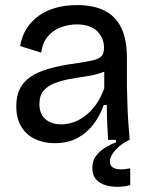

<svg xmlns="http://www.w3.org/2000/svg" viewBox="-20 -550 588 755"><path d="M195 13Q152 13 118 -3Q84 -19 64 -51.5Q44 -84 44 -133Q44 -172 58 -200.5Q72 -229 101 -248.5Q130 -268 174.5 -280.5Q219 -293 279 -301Q320 -307 344 -312.5Q368 -318 378.5 -328.5Q389 -339 389 -362Q389 -401 362 -427.5Q335 -454 281 -454Q251 -454 221.5 -443.5Q192 -433 170 -409Q148 -385 142 -343L59 -369Q66 -408 84.5 -437.5Q103 -467 132.5 -488Q162 -509 200 -519.5Q238 -530 283 -530Q348 -530 391.5 -508Q435 -486 457 -440.5Q479 -395 479 -324V-213Q480 -180 481 -143Q482 -106 484.5 -69.5Q487 -33 490 0H405Q403 -34 401.5 -68Q400 -102 400 -137H388Q374 -97 348.5 -62.5Q323 -28 285 -7.5Q247 13 195 13ZM221 -61Q244 -61 268 -69Q292 -77 315 -94.5Q338 -112 357.5 -139Q377 -166 390 -203V-289L417 -287Q401 -271 375 -262.5Q349 -254 317 -249.5Q285 -245 253 -239Q221 -233 194 -222.5Q167 -212 151 -193Q135 -174 135 -141Q135 -102 158.5 -81.5Q182 -61 221 -61ZM492 178Q471 184 445 184.5Q419 185 396 178.5Q373 172 358 155.5Q343 139 343 109Q343 82 358 62.5Q373 43 394.5 30Q416 17 436 10V-6H489V0Q455 16 433.5 40.5Q412 65 412 85Q412 99 420.5 106Q429 113 442 115Q455 117 468.5 115.5Q482 114 492 112Z"/></svg>

Font: Bricolage Grotesque 28pt
Style: Regular
Weight: 400
Version: Version 1.001;gftools[0.9.33.dev8+g029e19f]